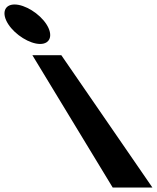

<svg xmlns="http://www.w3.org/2000/svg" viewBox="-264 -576 699 856"><path d="M-227.1 -468C-196 -420 -131.1 -380 -85.1 -380C-39.1 -380 -26 -420 -57.1 -468C-88.2 -516 -153.1 -556 -199.1 -556C-245.1 -556 -258.2 -516 -227.1 -468ZM238.4 260H415.4L9.3 -330H-119.7Z"/></svg>

Font: Hussar
Style: BdOpOblSeven
Weight: 700
Foundry: Cannot Into Space Fonts
Version: Version 2.00